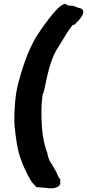

<svg xmlns="http://www.w3.org/2000/svg" viewBox="-20 -819 467 1030"><path d="M62 -281C58 -233 55 -186 58 -143C65 -84 71 -25 88 24C102 68 125 115 145 149C154 164 174 183 177 186L184 185C200 187 211 188 229 189L241 191H258C284 191 308 176 303 160L304 146C300 139 298 136 291 125C284 105 275 92 262 69L261 66L260 64C247 49 242 35 235 12L236 9C220 -35 209 -80 205 -135C203 -177 201 -209 203 -254L204 -269C204 -272 206 -278 206 -285L207 -299C208 -308 210 -316 213 -323L214 -324L220 -349C226 -381 234 -415 242 -446C259 -507 272 -536 302 -581L303 -582V-583C329 -627 348 -658 370 -685C372 -685 375 -686 376 -686C378 -687 380 -687 382 -688L383 -689L388 -696C398 -703 462 -768 401 -777L375 -787H372C366 -788 358 -789 346 -789L329 -799L317 -794C297 -784 283 -767 263 -744C238 -714 188 -649 160 -596C134 -548 112 -489 94 -430C83 -390 73 -360 66 -314Z"/></svg>

Font: Hussar Pisanka
Style: BlkKur
Weight: 700
Designer: Robert Jablonski
Foundry: Cannot Into Space Fonts
Version: Version 1.070